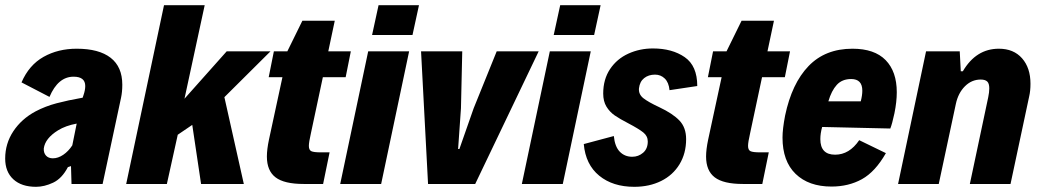

<svg xmlns="http://www.w3.org/2000/svg" viewBox="-26 -710 4017 741"><path d="M446 -383Q446 -355 441 -332L370 0H250L248 -69L236 -65Q213 -21 179 -5Q145 11 113 11Q57 11 25.5 -18Q-6 -47 -6 -98Q-6 -156 25.5 -203.5Q57 -251 111 -280Q149 -300 192.5 -311.5Q236 -323 293 -333L296 -342Q303 -362 303 -378Q303 -414 258 -414Q198 -414 165 -336L57 -392Q86 -459 142 -490.5Q198 -522 270 -522Q356 -522 401 -487Q446 -452 446 -383ZM253 -149 270 -233Q227 -225 198 -207Q148 -176 143 -137Q142 -120 151.5 -109.5Q161 -99 178 -99Q198 -99 218 -112.5Q238 -126 253 -149Z M840 -335 915 0H750L716 -228L660 -190L618 0H461L607 -690H764L686 -329L849 -512H1018Z M1004 -106Q1004 -133 1012 -171L1064 -412H1011L1031 -512H1083L1141 -630H1266L1241 -512H1328L1308 -412H1220L1174 -196Q1166 -161 1166 -147Q1166 -131 1175.5 -126.5Q1185 -122 1212 -122H1246L1221 0H1146Q1071 0 1037.5 -25.5Q1004 -51 1004 -106Z M1435 -690H1591L1566 -575H1410ZM1395 -512H1553L1445 0H1287Z M1599 -512H1758L1753 -292L1742 -135H1747L1802 -292L1891 -512H2053L1808 0H1626Z M2136 -690H2292L2267 -575H2111ZM2096 -512H2254L2146 0H1988Z M2227 -154 2343 -185Q2347 -144 2366 -124.5Q2385 -105 2414 -105Q2438 -105 2456 -120.5Q2474 -136 2474 -164Q2474 -185 2456.5 -199Q2439 -213 2399 -234Q2366 -251 2346.5 -264.5Q2327 -278 2314.5 -298.5Q2302 -319 2302 -349Q2302 -404 2328.5 -443.5Q2355 -483 2399 -503Q2443 -523 2494 -523Q2568 -523 2616.5 -489.5Q2665 -456 2665 -378L2558 -362Q2555 -392 2539.5 -407Q2524 -422 2502 -422Q2477 -422 2460 -408.5Q2443 -395 2440 -369Q2438 -346 2457 -331Q2476 -316 2519 -296Q2570 -272 2596 -245Q2622 -218 2622 -173Q2622 -118 2596.5 -76Q2571 -34 2525.5 -11.5Q2480 11 2422 11Q2339 11 2286.5 -32Q2234 -75 2227 -154Z M2699 -106Q2699 -133 2707 -171L2759 -412H2706L2726 -512H2778L2836 -630H2961L2936 -512H3023L3003 -412H2915L2869 -196Q2861 -161 2861 -147Q2861 -131 2870.5 -126.5Q2880 -122 2907 -122H2941L2916 0H2841Q2766 0 2732.5 -25.5Q2699 -51 2699 -106Z M3435 -354Q3435 -317 3426 -273Q3417 -231 3410 -214L3147 -220Q3140 -195 3140 -173Q3140 -113 3197 -113Q3252 -113 3290 -169L3393 -119Q3352 -47 3300.5 -18.5Q3249 10 3183 10Q3095 10 3044.5 -39Q2994 -88 2994 -179Q2994 -212 3004 -264Q3030 -388 3094.5 -455Q3159 -522 3264 -522Q3349 -522 3392 -478Q3435 -434 3435 -354ZM3171 -319H3296Q3302 -342 3302 -360Q3302 -405 3259 -405Q3224 -405 3203.5 -382.5Q3183 -360 3171 -319Z M3548 -512H3678L3682 -435H3690Q3741 -522 3829 -522Q3886 -522 3918.5 -485Q3951 -448 3951 -387Q3951 -359 3946 -338L3874 0H3717L3788 -335Q3792 -354 3792 -369Q3792 -388 3784 -395.5Q3776 -403 3759 -403Q3724 -403 3698 -377Q3672 -351 3663 -309L3597 0H3440Z"/></svg>

Font: Decalotype ExtraBold Italic
Style: Regular
Weight: 800
Italic angle: -12°
Designer: Alfredo Marco Pradil
Foundry: Alfredo Marco Pradil
Version: Version 1.0